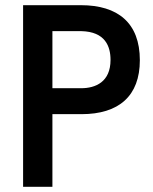

<svg xmlns="http://www.w3.org/2000/svg" viewBox="-20 -720 589 740"><path d="M292 -700H69V0H182V-280H294C438 -280 519 -350 519 -488C519 -632 434 -700 292 -700ZM182 -600H293C386 -598 406 -541 406 -489C406 -404 348 -380 293 -380H182Z"/></svg>

Font: Mint Spirit No2
Style: Bold
Weight: 700
Designer: HARENDAL Hirwen
Foundry: Arkandis Digital Foundry.
Version: Version 1.004;FFEdit